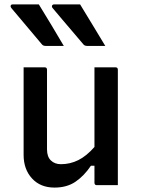

<svg xmlns="http://www.w3.org/2000/svg" viewBox="-20 -839 640 870"><path d="M156 -819Q185 -772 213.5 -724.5Q242 -677 269 -631H186Q175 -631 169 -639Q141 -673 119 -698.5Q97 -724 76.5 -749Q56 -774 31 -803Q27 -808 28.5 -813.5Q30 -819 37 -819ZM343 -819Q372 -772 400.5 -724.5Q429 -677 457 -631H374Q363 -631 357 -639Q329 -673 306.5 -698.5Q284 -724 263.5 -749Q243 -774 218 -803Q214 -808 216 -813.5Q218 -819 225 -819ZM182 -534Q193 -534 193 -523V-162Q193 -129 210.5 -112Q228 -95 256 -95Q298 -95 335 -113.5Q372 -132 408 -173V-534H503Q514 -534 514 -523V0H419Q408 0 408 -11V-88H392Q361 -42 322 -15.5Q283 11 227 11Q163 11 125 -30.5Q87 -72 87 -137V-534Z"/></svg>

Font: Recursive Sn Lnr St Med
Style: Regular
Weight: 500
Version: Version 1.085;hotconv 1.1.0;makeotfexe 2.6.0; ttfautohint (v